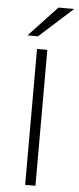

<svg xmlns="http://www.w3.org/2000/svg" viewBox="-61 -953 403 985"><g transform="rotate(5 140.0 -460.5)"><path d="M108 -700H161V0H108ZM199 -921H280L107 -765H53Z"/></g></svg>

Font: Overpass ExtraLight
Style: Regular
Weight: 200
Designer: Delve Withrington, Thomas Jockin
Foundry: Delve Fonts
Version: Version 3.000;DELV;Overpass